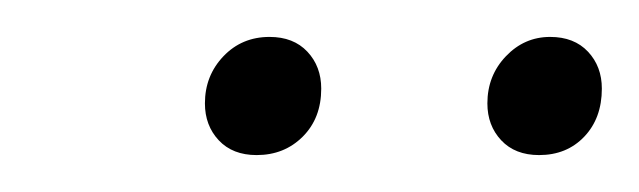

<svg xmlns="http://www.w3.org/2000/svg" viewBox="-20 -751 346 104"><path d="M91 -695Q91 -710 101 -720.5Q111 -731 126 -731Q139 -731 146.5 -723Q154 -715 154 -703Q154 -687 144 -677Q134 -667 119 -667Q106 -667 98.5 -675Q91 -683 91 -695ZM244 -695Q244 -710 254 -720.5Q264 -731 278 -731Q291 -731 298.5 -723Q306 -715 306 -703Q306 -687 296.5 -677Q287 -667 272 -667Q259 -667 251.5 -675Q244 -683 244 -695Z"/></svg>

Font: Fira Sans Extra Condensed ExtraLight
Style: Italic
Weight: 275
Width: 3
Italic angle: -8°
Designer: Carrois Corporate & Edenspiekermann AG
Foundry: Carrois Corporate GbR & Edenspiekermann AG
Version: Version 4.203